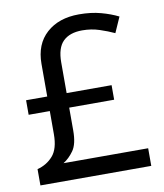

<svg xmlns="http://www.w3.org/2000/svg" viewBox="-82 -790 735 858"><g transform="rotate(-10 286.0 -361.5)"><path d="M334 -723Q389 -723 433 -711Q477 -699 511 -682L480 -612Q450 -626 413.5 -638Q377 -650 336 -650Q279 -650 249 -620.5Q219 -591 219 -525V-386H423V-320H219V-216Q219 -155 198 -125.5Q177 -96 151 -80H535V0H32V-74Q75 -85 103 -117Q131 -149 131 -215V-320H35V-386H131V-534Q131 -623 186.5 -673Q242 -723 334 -723Z"/></g></svg>

Font: Noto Sans PhagsPa
Style: Regular
Weight: 400
Designer: Monotype Design Team
Foundry: Monotype Imaging Inc.
Version: Version 2.004; ttfautohint (v1.8.4.7-5d5b)